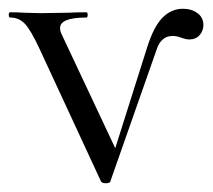

<svg xmlns="http://www.w3.org/2000/svg" viewBox="-23 -414 485 438"><path d="M0 -374Q-3 -374 -3 -380Q-3 -386 0 -386Q20 -386 31 -385L69 -384L134 -385Q149 -386 174 -386Q177 -386 177 -380Q177 -374 174 -374Q114 -374 114 -350Q114 -343 118 -335L246 -63L220 -13L313 -307Q328 -354 348 -374Q368 -394 394 -394Q414 -394 427.5 -384Q441 -374 441 -357Q441 -344 432.5 -334Q424 -324 409 -324Q401 -324 390.5 -328Q380 -332 371 -332Q344 -332 334 -300L229 -1Q229 4 218 4Q209 4 207 -1L67 -303Q47 -346 33.5 -360Q20 -374 0 -374Z"/></svg>

Font: Cormorant
Style: Regular
Weight: 400
Designer: Christian Thalmann (Catharsis Fonts)
Foundry: Catharsis Fonts
Version: Version 4.000